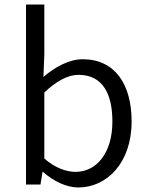

<svg xmlns="http://www.w3.org/2000/svg" viewBox="-20 -816 654 849"><path d="M326 13C451 13 562 -94 562 -279C562 -445 487 -554 346 -554C284 -554 223 -519 172 -476L176 -575V-796H95V0H159L168 -56H170C218 -13 276 13 326 13ZM314 -56C277 -56 226 -71 176 -115V-407C230 -458 280 -485 327 -485C435 -485 477 -400 477 -278C477 -141 408 -56 314 -56Z"/></svg>

Font: Source Han Sans JP Normal
Style: Regular
Weight: 350
Designer: Ryoko NISHIZUKA 西塚涼子 (kana, bopomofo & ideographs); Paul D. Hunt (Latin, Greek & Cyrillic); Sandoll Communications 산돌커뮤니
Foundry: Adobe
Version: Version 2.002;hotconv 1.0.116;makeotfexe 2.5.65601